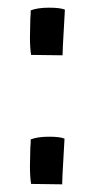

<svg xmlns="http://www.w3.org/2000/svg" viewBox="-20 -480 245 500"><path d="M143 -336V-338Q143 -352 146 -401Q149 -450 149 -455Q136 -460 108 -460Q78 -460 60 -453Q60 -441 59 -432L58 -383Q58 -355 61 -337H64L141 -336ZM142 0V-2Q142 -16 145 -65Q148 -114 148 -119Q136 -124 108 -124Q78 -124 60 -117Q60 -105 59 -96L58 -47Q58 -19 61 -1H64L140 0Z"/></svg>

Font: Londrina Solid Light
Style: Regular
Weight: 300
Designer: Marcelo Magalhaes
Foundry: Marcelo Magalhães
Version: Version 1.002